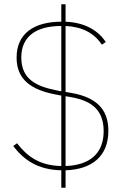

<svg xmlns="http://www.w3.org/2000/svg" viewBox="-20 -800 587 902"><path d="M288 82V0C412 -4 489 -66 489 -185C489 -265 456 -340 312 -364L288 -368V-678C368 -674 422 -644 459 -590L477 -603C441 -656 381 -694 288 -698V-780H268V-698C141 -698 58 -643 58 -530C58 -451 96 -384 237 -357L268 -351V-20C166 -22 108 -65 60 -127L42 -114C91 -50 157 -2 268 0V82ZM467 -184C467 -80 403 -24 288 -20V-348L306 -345C390 -331 467 -299 467 -184ZM80 -530C80 -629 150 -678 268 -678V-371L243 -376C155 -394 80 -425 80 -530Z"/></svg>

Font: IBM Plex Thai Thin
Style: Regular
Weight: 100
Designer: Mike Abbink, Paul van der Laan, Pieter van Rosmalen, Ben Mitchell, Mark Frömberg
Foundry: Bold Monday
Version: Version 1.0